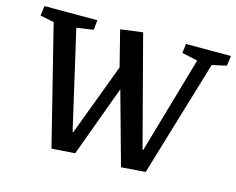

<svg xmlns="http://www.w3.org/2000/svg" viewBox="-99 -847 1231 1003"><g transform="rotate(15 516.5 -345.5)"><path d="M713.9 -107.9H717.8L869.1 -631.8L784.2 -649.9L790 -700.2H1033.2L1025.9 -646L948.2 -628.9L759.8 0L628.9 9.8L520 -382.8L378.9 1L252.9 9.8L92.8 -631.8L18.1 -647L24.9 -700.2H311L305.2 -647L214.8 -633.8L336.9 -103H340.8L486.8 -492.2L438 -685.1L558.1 -701.2Z"/></g></svg>

Font: Literata Book SemiBold
Style: Italic
Weight: 600
Italic angle: -3°
Designer: Latin by Veronika Burian and Jose Scaglione. Greek by Irene Vlachou. Cyrillic by Vera Evstafieva
Foundry: TypeTogether
Version: Version 1.003;PS 001.003;hotconv 1.0.88;makeotf.lib2.5.64775